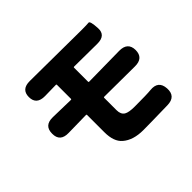

<svg xmlns="http://www.w3.org/2000/svg" viewBox="-163 -1014 1325 1325"><g transform="rotate(-45 500.0 -351.0)"><path d="M651 45Q608 46 565 46Q466 46 411 -2Q364 -42 364 -134V-303Q364 -308 359 -308L186 -305Q101 -303 102 -382Q102 -461 186 -459L359 -455Q364 -455 364 -460V-597Q364 -602 359 -602L251 -600Q167 -599 167 -674Q167 -749 251 -748L752 -744Q806 -744 821.5 -746Q837 -748 841 -673Q845 -599 760 -600L536 -602Q531 -602 531 -597V-460Q531 -455 536 -455L833 -459Q917 -460 918 -383Q918 -305 834 -306L536 -308Q531 -308 531 -303V-182Q531 -141 557 -125Q580 -111 638 -111Q758 -111 794 -115Q879 -124 884 -42Q889 40 804 42Z"/></g></svg>

Font: Resource Han Rounded JP Heavy
Style: Regular
Weight: 900
Designer: Cyano Hao (round all glyphs); Ryoko NISHIZUKA 西塚涼子 (kana, bopomofo & ideographs); Paul D. Hunt (Latin, Greek & Cyrillic)
Foundry: Cyano Hao
Version: 0.990